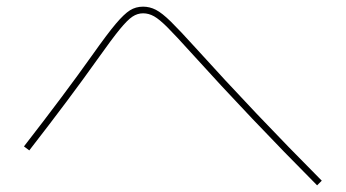

<svg xmlns="http://www.w3.org/2000/svg" viewBox="-20 -635 1040 577"><path d="M554 -477Q508 -528 483.5 -552.5Q459 -577 443 -586Q427 -595 410 -595Q393 -595 378 -585Q363 -575 340 -547Q317 -519 273 -457Q190 -340 68 -183L52 -195Q174 -352 257 -469Q303 -534 328 -563.5Q353 -593 370.5 -604Q388 -615 410 -615Q430 -615 448.5 -605.5Q467 -596 493.5 -570Q520 -544 568 -491Q746 -294 947 -92L933 -78Q732 -280 554 -477Z"/></svg>

Font: Enso Thin
Style: Regular
Weight: 100
Designer: Coji Morishita
Foundry: UNDERFOREST DESIGN
Version: Version 1.000